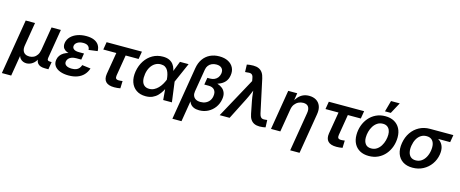

<svg xmlns="http://www.w3.org/2000/svg" viewBox="-63 -1522 5973 2495"><g transform="rotate(15 2923.0 -274.0)"><path d="M-15.1 204.1 107.4 -535.6H232.9L180.7 -220.2Q173.8 -177.7 184.1 -150.1Q194.3 -122.6 217.5 -109.4Q240.7 -96.2 272.5 -96.2Q305.2 -96.2 332 -109.9Q358.9 -123.5 377.2 -150.9Q395.5 -178.2 402.8 -220.2L455.1 -535.6H580.6L515.6 -143.6Q511.7 -120.6 520.5 -110.8Q529.3 -101.1 553.7 -101.1H572.8L556.2 0H509.8Q440.4 0 411.4 -34.2Q382.3 -68.4 393.1 -133.8L401.4 -183.1H423.8Q415 -128.4 396.2 -93Q377.4 -57.6 353.5 -37.4Q329.6 -17.1 304.7 -8.8Q279.8 -0.5 258.8 -0.5Q237.3 -0.5 214.8 -8.8Q192.4 -17.1 175 -37.4Q157.7 -57.6 150.6 -93Q143.6 -128.4 152.3 -183.1H174.8L110.4 204.1Z M828.6 10.3Q762.7 10.3 713.1 -8.5Q663.6 -27.3 638.9 -62.7Q614.3 -98.1 622.6 -147.5Q627.4 -177.7 644.8 -202.9Q662.1 -228 691.7 -246.3Q721.2 -264.6 763.4 -274.7Q805.7 -284.7 859.9 -284.7H944.8L936.5 -231.9H867.7Q834.5 -231.9 809.1 -222.9Q783.7 -213.9 768.3 -197Q752.9 -180.2 749 -158.2Q743.2 -125 769 -105.5Q794.9 -85.9 846.7 -85.9Q880.9 -85.9 904.5 -95Q928.2 -104 943.4 -121.8Q958.5 -139.6 967.3 -166L1082 -151.4Q1065.4 -100.1 1031.2 -63.7Q997.1 -27.3 946 -8.5Q895 10.3 828.6 10.3ZM858.4 -258.8Q804.7 -258.8 767.1 -267.6Q729.5 -276.4 706.8 -293Q684.1 -309.6 675.8 -333.3Q667.5 -356.9 672.4 -386.2Q680.7 -435.5 715.6 -470.9Q750.5 -506.3 804 -525.4Q857.4 -544.4 921.4 -544.4Q983.9 -544.4 1026.4 -526.6Q1068.8 -508.8 1091.1 -475.1Q1113.3 -441.4 1113.8 -393.6L995.1 -377.9Q994.1 -410.6 971.9 -429.4Q949.7 -448.2 905.8 -448.2Q859.9 -448.2 829.1 -429Q798.3 -409.7 793.9 -379.4Q790 -351.6 812.7 -334.5Q835.4 -317.4 883.3 -317.4H950.2L940.4 -258.8Z M1441.4 4.9Q1362.8 4.9 1328.1 -31.5Q1293.5 -67.9 1304.7 -138.7L1354 -432.6H1178.7L1195.8 -535.6H1670.9L1653.8 -432.6H1479.5L1433.1 -151.9Q1428.7 -123.5 1438.5 -110.4Q1448.2 -97.2 1478 -97.2Q1487.8 -97.2 1502 -98.6Q1516.1 -100.1 1526.9 -101.6L1523.4 -2.9Q1503.4 1 1482.4 2.9Q1461.4 4.9 1441.4 4.9Z M1864.7 11.7Q1790 11.7 1738.8 -23.7Q1687.5 -59.1 1666 -121.8Q1644.5 -184.6 1657.7 -266.6Q1671.9 -349.1 1712.9 -411.6Q1753.9 -474.1 1815.7 -509Q1877.4 -543.9 1953.1 -543.9Q2004.9 -543.9 2039.3 -527.6Q2073.7 -511.2 2094 -483.9Q2114.3 -456.5 2123.5 -423.6Q2132.8 -390.6 2135.7 -357.4H2172.9L2181.6 -272.9L2217.8 0H2100.6L2077.6 -269.5Q2075.2 -302.2 2067.9 -333Q2060.5 -363.8 2046.9 -387.9Q2033.2 -412.1 2010 -426.3Q1986.8 -440.4 1952.1 -440.4Q1910.2 -440.4 1875.5 -419.2Q1840.8 -397.9 1817.4 -359.1Q1793.9 -320.3 1785.2 -266.6Q1776.9 -213.4 1785.4 -174.6Q1793.9 -135.7 1819.6 -114.5Q1845.2 -93.3 1886.2 -93.3Q1921.4 -93.3 1950.7 -108.2Q1980 -123 2004.2 -147.7Q2028.3 -172.4 2046.6 -203.4Q2064.9 -234.4 2077.6 -266.6L2182.6 -535.6H2298.8L2180.7 -266.6L2143.6 -182.1H2107.4Q2092.3 -148.9 2072.3 -114.7Q2052.2 -80.6 2023.9 -51.8Q1995.6 -22.9 1956.8 -5.6Q1918 11.7 1864.7 11.7Z M2278.8 204.1 2396.5 -508.3Q2408.7 -581.1 2444.6 -632.3Q2480.5 -683.6 2535.9 -710.4Q2591.3 -737.3 2661.1 -737.3Q2730 -737.3 2779.1 -711.9Q2828.1 -686.5 2851.3 -641.1Q2874.5 -595.7 2864.7 -536.1Q2856.4 -482.4 2826.2 -448Q2795.9 -413.6 2748 -395Q2700.2 -376.5 2638.2 -370.1L2643.6 -402.3Q2690.4 -398.4 2729.5 -385.7Q2768.6 -373 2795.9 -350.1Q2823.2 -327.1 2835.2 -292.2Q2847.2 -257.3 2838.9 -208.5Q2828.1 -144.5 2792.2 -95.7Q2756.3 -46.9 2702.9 -19.3Q2649.4 8.3 2585 8.3Q2541 8.3 2509.3 -6.1Q2477.5 -20.5 2459.7 -49.3Q2441.9 -78.1 2439 -121.1L2455.6 -124L2401.4 204.1ZM2574.2 -100.6Q2612.3 -100.6 2642.8 -114.7Q2673.3 -128.9 2693.1 -155Q2712.9 -181.2 2718.3 -216.8Q2727.5 -270.5 2701.9 -301.5Q2676.3 -332.5 2624 -332.5H2564.5L2580.1 -426.8H2615.7Q2648.9 -426.8 2675.3 -438.7Q2701.7 -450.7 2718.8 -473.4Q2735.8 -496.1 2741.2 -526.9Q2748.5 -572.3 2724.1 -598.6Q2699.7 -625 2649.9 -625Q2616.2 -625 2588.9 -612.5Q2561.5 -600.1 2544.2 -577.4Q2526.9 -554.7 2521.5 -522.9L2470.2 -214.4Q2464.8 -181.6 2474.9 -156Q2484.9 -130.4 2509.8 -115.5Q2534.7 -100.6 2574.2 -100.6Z M2860.4 0 3153.3 -537.1 3147.5 -570.8Q3143.6 -598.1 3133.5 -612.3Q3123.5 -626.5 3106.2 -629.9Q3088.9 -633.3 3062.5 -628.9L3034.2 -627L3030.8 -726.6Q3046.9 -730.5 3070.1 -732.9Q3093.3 -735.4 3117.7 -735.4Q3159.7 -735.4 3190.7 -721.7Q3221.7 -708 3241.7 -679Q3261.7 -649.9 3271.5 -603.5L3367.2 -158.2Q3373.5 -130.4 3384 -115.7Q3394.5 -101.1 3410.9 -97.2Q3427.2 -93.3 3449.7 -96.7L3473.6 -99.1L3477.5 -1Q3463.4 2.4 3441.9 5.4Q3420.4 8.3 3397.5 8.3Q3356.4 8.3 3326.4 -5.6Q3296.4 -19.5 3277.1 -48.6Q3257.8 -77.6 3249.5 -124L3217.3 -287.6Q3208 -336.9 3202.9 -386Q3197.8 -435.1 3192.9 -485.8H3226.6Q3204.6 -435.1 3184.8 -386Q3165 -336.9 3140.1 -287.6L2994.1 0Z M3728 -310.5 3676.3 0H3550.8L3639.2 -535.6H3760.3L3738.8 -402.3L3724.1 -402.8Q3748 -449.7 3776.6 -481.2Q3805.2 -512.7 3840.8 -528.3Q3876.5 -543.9 3920.4 -543.9Q3976.1 -543.9 4015.9 -519.8Q4055.7 -495.6 4073.2 -449.7Q4090.8 -403.8 4079.6 -337.9L3989.7 204.1H3863.8L3950.7 -319.3Q3960 -375 3939.5 -405.5Q3918.9 -436 3869.6 -436Q3836.4 -436 3806.6 -421.6Q3776.9 -407.2 3755.9 -379.6Q3734.9 -352.1 3728 -310.5Z M4430.7 4.9Q4352.1 4.9 4317.4 -31.5Q4282.7 -67.9 4293.9 -138.7L4343.3 -432.6H4168L4185.1 -535.6H4660.2L4643.1 -432.6H4468.8L4422.4 -151.9Q4418 -123.5 4427.7 -110.4Q4437.5 -97.2 4467.3 -97.2Q4477.1 -97.2 4491.2 -98.6Q4505.4 -100.1 4516.1 -101.6L4512.7 -2.9Q4492.7 1 4471.7 2.9Q4450.7 4.9 4430.7 4.9Z M4867.2 11.2Q4796.9 11.2 4746.8 -16.6Q4696.8 -44.4 4670.2 -94.7Q4643.6 -145 4643.6 -212.4Q4643.6 -277.8 4664.3 -337.4Q4685.1 -397 4724.4 -443.6Q4763.7 -490.2 4819.6 -517.3Q4875.5 -544.4 4944.8 -544.4Q5015.1 -544.4 5065.2 -516.6Q5115.2 -488.8 5142.1 -438.2Q5168.9 -387.7 5168.9 -319.8Q5168.9 -254.9 5148.2 -195.3Q5127.4 -135.7 5088.1 -89.1Q5048.8 -42.5 4992.9 -15.6Q4937 11.2 4867.2 11.2ZM4872.1 -91.8Q4915 -91.8 4947 -113Q4979 -134.3 5000.2 -168.7Q5021.5 -203.1 5032.2 -243.4Q5043 -283.7 5043 -321.8Q5043 -357.9 5031.2 -384.5Q5019.5 -411.1 4996.8 -426.3Q4974.1 -441.4 4939.9 -441.4Q4897.5 -441.4 4865.5 -420.2Q4833.5 -398.9 4812 -364.5Q4790.5 -330.1 4780 -289.8Q4769.5 -249.5 4769.5 -210.9Q4769.5 -157.2 4795.2 -124.5Q4820.8 -91.8 4872.1 -91.8ZM4922.4 -604 4963.9 -753.4H5081.1L5000.5 -604Z M5455.6 11.2Q5377 11.2 5324.5 -23.2Q5272 -57.6 5250.2 -119.4Q5228.5 -181.2 5242.2 -263.7Q5255.9 -345.7 5297.9 -406.7Q5339.8 -467.8 5403.6 -501.7Q5467.3 -535.6 5545.4 -535.6H5860.8L5844.2 -436.5H5616.7L5529.3 -432.6Q5486.8 -432.6 5453.9 -411.4Q5420.9 -390.1 5399.7 -352.1Q5378.4 -314 5370.1 -263.7Q5361.8 -214.4 5370.1 -175.3Q5378.4 -136.2 5403.8 -114Q5429.2 -91.8 5471.7 -91.8Q5514.6 -91.8 5547.6 -114Q5580.6 -136.2 5602.3 -175Q5624 -213.9 5632.3 -263.7Q5640.6 -314.5 5632.1 -352.3Q5623.5 -390.1 5597.9 -411.4Q5572.3 -432.6 5529.8 -432.6L5535.2 -469.7Q5590.8 -469.7 5635.7 -456.3Q5680.7 -442.9 5710.9 -415.3Q5741.2 -387.7 5753.4 -345.5Q5765.6 -303.2 5756.3 -245.6Q5744.1 -172.4 5702.6 -114.3Q5661.1 -56.2 5597.7 -22.5Q5534.2 11.2 5455.6 11.2Z"/></g></svg>

Font: Inter 20pt SemiBold
Style: Italic
Weight: 600
Italic angle: -9.3988°
Version: Version 4.001;git-66647c0bb